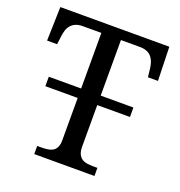

<svg xmlns="http://www.w3.org/2000/svg" viewBox="-129 -823 872 932"><g transform="rotate(20 306.5 -357.0)"><path d="M356 -377H524.9V-328.1H356V-113.8Q356 -90.3 362.5 -76.2Q369.1 -62 380.1 -54.4Q391.1 -46.9 406.2 -44.4Q421.4 -42 438 -42H460.9V0H149.9V-42H172.9Q189.5 -42 204.3 -44.2Q219.2 -46.4 230.5 -53.2Q241.7 -60.1 248.3 -73.5Q254.9 -86.9 254.9 -108.9V-328.1H87.9V-377H254.9V-664.1H159.2Q137.2 -664.1 122.3 -657.5Q107.4 -650.9 97.9 -639.6Q88.4 -628.4 83.7 -613.5Q79.1 -598.6 77.1 -582L71.8 -539.1H20L24.9 -713.9H587.9L592.8 -539.1H541L536.1 -582Q534.2 -598.6 529.3 -613.5Q524.4 -628.4 515.1 -639.6Q505.9 -650.9 490.7 -657.5Q475.6 -664.1 453.1 -664.1H356Z"/></g></svg>

Font: KhunPaOh
Style: Regular
Weight: 400
Designer: Khon Soe Zaw Thu
Version: Version 1.00 July 11, 2016, initial release